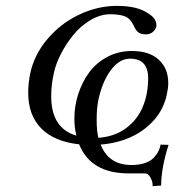

<svg xmlns="http://www.w3.org/2000/svg" viewBox="-20 -469 597 648"><path d="M312 -3.9Q366.7 -7.8 405.3 -36.4Q443.8 -64.9 461.9 -108.4Q480 -151.9 480 -205.1Q480 -271 418.9 -271Q382.8 -271 354 -232.2Q325.2 -193.4 312 -131.8Q306.2 -103.5 306.2 -64.9Q306.2 -27.8 312 -3.9ZM423.8 87.9Q449.7 87.9 469 81.3Q488.3 74.7 498.8 63.5Q509.3 52.2 514.6 41.5Q520 30.8 522 19L548.8 20Q523.9 99.1 523.9 157.2L495.1 159.2V154.8Q495.1 143.6 487.5 129.9Q480 116.2 470.2 116.2H414.1Q286.6 116.2 247.1 18.1Q162.6 8.8 118.9 -35.9Q75.2 -80.6 75.2 -155.8Q75.2 -189 82 -221.2Q95.2 -283.7 139.2 -336.2Q183.1 -388.7 245.8 -418.9Q308.6 -449.2 375 -449.2Q446.3 -449.2 482.9 -421.9Q507.8 -405.8 507.8 -384.8V-379.9Q504.9 -368.7 495.4 -360.8Q485.8 -353 472.2 -353Q455.6 -353 446.8 -359.9Q438 -366.7 431.2 -382.8Q419.4 -407.2 400.9 -414.1Q382.3 -420.9 352.1 -420.9Q318.4 -420.9 284.9 -400.9Q251.5 -380.9 227.1 -350.6Q202.6 -320.3 185.5 -286.9Q168.5 -253.4 162.1 -224.1Q152.8 -183.1 152.8 -144Q152.8 -36.1 237.8 -11.2Q231 -38.1 231 -68.8Q231 -111.3 244.1 -151.9Q257.3 -192.4 281.2 -224.9Q305.2 -257.3 342.5 -277.1Q379.9 -296.9 424.8 -296.9Q484.4 -296.9 516.1 -267.3Q547.9 -237.8 547.9 -188Q547.9 -173.3 543 -149.9Q532.7 -100.6 499.3 -63.2Q465.8 -25.9 419.9 -5.6Q374 14.6 319.8 19Q346.7 87.9 423.8 87.9Z"/></svg>

Font: Common Serif News
Style: Italic
Weight: 450
Italic angle: -12°
Designer: Philipp H. Poll, Khaled Hosny
Foundry: Stefan Peev, Context Ltd.
Version: Version 1.026